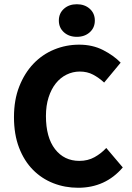

<svg xmlns="http://www.w3.org/2000/svg" viewBox="-20 -875 622 907"><path d="M349 12Q287 12 232 -9.5Q177 -31 135.5 -73Q94 -115 70 -177.5Q46 -240 46 -322Q46 -403 71 -466.5Q96 -530 138 -574Q180 -618 236 -641Q292 -664 354 -664Q417 -664 467 -638.5Q517 -613 550 -579L472 -485Q447 -508 419.5 -522.5Q392 -537 357 -537Q324 -537 294.5 -522.5Q265 -508 243.5 -481Q222 -454 209.5 -415Q197 -376 197 -327Q197 -226 240 -170.5Q283 -115 355 -115Q395 -115 426.5 -132.5Q458 -150 482 -176L560 -84Q478 12 349 12ZM343 -701Q306 -701 282 -722.5Q258 -744 258 -778Q258 -812 282 -833.5Q306 -855 343 -855Q380 -855 404 -833.5Q428 -812 428 -778Q428 -744 404 -722.5Q380 -701 343 -701Z"/></svg>

Font: TT Toshiba Sans
Style: Bold
Weight: 700
Designer: Paul D. Hunt
Foundry: Toshiba Corporation
Version: Version 2.020;PS 2.000;hotconv 1.0.86;makeotf.lib2.5.63406